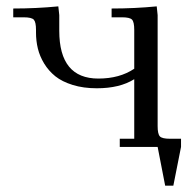

<svg xmlns="http://www.w3.org/2000/svg" viewBox="-20 -466 613 609"><path d="M22 -411.1V-439Q94.7 -439 165 -445.8L168 -418V-368.2Q168 -216.8 292 -216.8Q359.4 -216.8 405.8 -248V-371.1Q405.8 -396.5 398.7 -403.8Q391.6 -411.1 367.2 -411.1H334V-439Q407.2 -439 477.1 -445.8L480 -418V-65.9Q480 -41 487.1 -33.4Q494.1 -25.9 519 -25.9H554.2V0L529.8 123H503.9L480 0H359.9V-25.9H405.8V-214.8Q359.9 -186 287.1 -186Q244.6 -186 210.7 -196.5Q176.8 -207 155.5 -224.1Q134.3 -241.2 120.1 -264.4Q106 -287.6 100.1 -312Q94.2 -336.4 94.2 -362.8V-371.1Q94.2 -396 87.2 -403.6Q80.1 -411.1 55.2 -411.1Z"/></svg>

Font: Dihjauti S
Style: Regular
Weight: 400
Designer: T. Christopher White
Version: Version 3.0.0